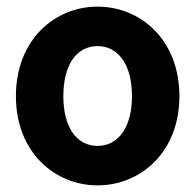

<svg xmlns="http://www.w3.org/2000/svg" viewBox="-20 -535 589 579"><path d="M28 -245C28 -76 145 24 274 24C404 24 521 -76 521 -245C521 -415 404 -515 274 -515C145 -515 28 -415 28 -245ZM171 -245C171 -341 212 -396 274 -396C336 -396 378 -341 378 -245C378 -150 336 -95 274 -95C212 -95 171 -150 171 -245Z"/></svg>

Font: Falling Sky
Style: Bd
Weight: 700
Designer: Paul D. Hunt
Foundry: Adobe Systems Incorporated
Version: Version 1.02